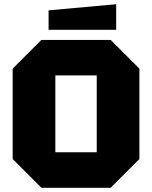

<svg xmlns="http://www.w3.org/2000/svg" viewBox="-20 -889 720 909"><path d="M40 -136V-564L176 -700H504L640 -564V-136L504 0H176ZM242 -532V-168H438V-532ZM210 -748V-840L530 -869V-748Z"/></svg>

Font: Tektur ExtraBold
Style: Regular
Weight: 800
Designer: Adam Jagosz
Foundry: Adam Jagosz
Version: Version 1.005;gftools[0.9.30]